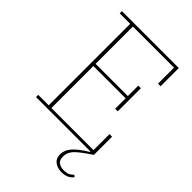

<svg xmlns="http://www.w3.org/2000/svg" viewBox="-262 -800 1103 1103"><g transform="rotate(45 290.0 -248.0)"><path d="M459 202Q425 202 402.5 185Q380 168 380 135Q380 120 385 105Q390 90 403 74Q416 58 438 40.5Q460 23 493 3L491 0H50V-18H135V-680H50V-698H512V-550H491V-680H157V-377H419V-462H440V-274H419V-359H157V-18H499V-148H520V0Q461 38 431 66.5Q401 95 401 132Q401 161 417.5 173Q434 185 460 185Q485 185 499 177Q513 169 521 160L532 169Q522 183 504 192.5Q486 202 459 202Z"/></g></svg>

Font: IBM Plex Serif Thin
Style: Regular
Weight: 100
Designer: Mike Abbink, Paul van der Laan, Pieter van Rosmalen
Foundry: Bold Monday
Version: Version 3.001